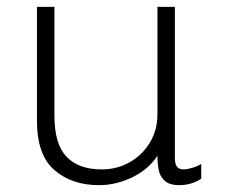

<svg xmlns="http://www.w3.org/2000/svg" viewBox="-20 -531 658 561"><path d="M269 10Q190 10 139 -34Q88 -78 88 -178V-511H139V-193Q139 -110 174.5 -73Q210 -36 277 -36Q322 -36 359 -57Q396 -78 418 -114.5Q440 -151 440 -197V-511H491V-69Q491 -51 497.5 -43.5Q504 -36 515 -36Q526 -36 541.5 -40.5Q557 -45 568 -52V-9Q555 0 538.5 5Q522 10 504 10Q475 10 461 -3Q447 -16 443.5 -35.5Q440 -55 440 -76Q414 -36 366.5 -13Q319 10 269 10Z"/></svg>

Font: Chivo Medium Thin
Style: Regular
Weight: 250
Version: Version 2.002